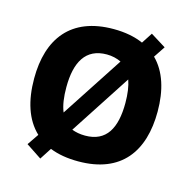

<svg xmlns="http://www.w3.org/2000/svg" viewBox="-115 -868 1025 1030"><g transform="rotate(15 398.0 -353.0)"><path d="M741 -358C741 -476 711 -574 646 -638L688 -701L603 -754L564 -694C519 -714 464 -725 399 -725C162 -725 55 -580 55 -359C55 -236 86 -137 155 -72L112 -9L198 48L240 -17C285 1 337 10 398 10C637 10 741 -137 741 -358ZM234 -358C234 -498 282 -584 399 -584C429 -584 457 -577 479 -566L255 -223C240 -259 234 -305 234 -358ZM562 -358C562 -218 516 -133 398 -133C369 -133 345 -138 324 -146L544 -484C556 -450 562 -408 562 -358Z"/></g></svg>

Font: Noto Sans Ethiopic ExtraBold
Style: Regular
Weight: 800
Designer: Monotype Design Team
Foundry: Monotype Imaging Inc.
Version: Version 2.102